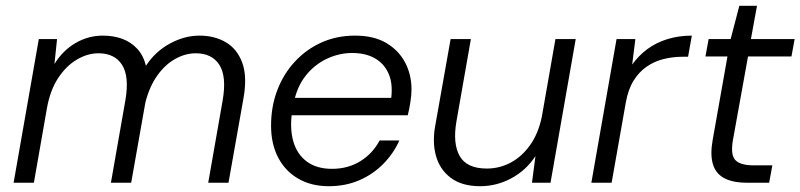

<svg xmlns="http://www.w3.org/2000/svg" viewBox="-20 -631 2764 663"><path d="M27 0 114 -496H177L168 -410Q197 -457 241 -482.5Q285 -508 335 -508Q372 -508 402 -497Q432 -486 453.5 -463Q475 -440 484 -404Q516 -453 566.5 -480.5Q617 -508 669 -508Q721 -508 760 -485Q799 -462 816.5 -414.5Q834 -367 821 -293L769 0H699L749 -285Q763 -367 737.5 -407Q712 -447 656 -447Q620 -447 585 -427.5Q550 -408 523 -370Q496 -332 482 -277L433 0H363L413 -285Q427 -367 401.5 -407Q376 -447 320 -447Q282 -447 245 -425Q208 -403 180.5 -361Q153 -319 142 -257L97 0Z M1115 12Q1055 12 1010 -14Q965 -40 940.5 -87Q916 -134 916 -197Q916 -263 937.5 -319.5Q959 -376 998.5 -418.5Q1038 -461 1090.5 -484.5Q1143 -508 1206 -508Q1271 -508 1314 -482.5Q1357 -457 1379 -415Q1401 -373 1401 -322Q1401 -303 1397 -277.5Q1393 -252 1388 -233H973L983 -293H1331Q1337 -343 1321.5 -377.5Q1306 -412 1274 -430Q1242 -448 1196 -448Q1151 -448 1108.5 -428Q1066 -408 1035.5 -369.5Q1005 -331 994 -274L989 -247Q980 -189 992.5 -144Q1005 -99 1039 -73.5Q1073 -48 1126 -48Q1182 -48 1224.5 -74.5Q1267 -101 1291 -146H1359Q1339 -101 1303.5 -65Q1268 -29 1220.5 -8.5Q1173 12 1115 12Z M1638 12Q1575 12 1536.5 -17Q1498 -46 1485 -94.5Q1472 -143 1484 -203L1536 -496H1606L1556 -211Q1543 -135 1567.5 -92Q1592 -49 1661 -49Q1705 -49 1743.5 -69.5Q1782 -90 1810.5 -130Q1839 -170 1851 -228L1898 -496H1968L1881 0H1817L1829 -92Q1797 -43 1746 -15.5Q1695 12 1638 12Z M2022 0 2109 -496H2174L2163 -408Q2185 -439 2215.5 -461.5Q2246 -484 2285 -496Q2324 -508 2369 -508L2356 -435H2337Q2303 -435 2271 -427Q2239 -419 2212.5 -400.5Q2186 -382 2167.5 -352Q2149 -322 2141 -277L2092 0Z M2561 0Q2510 0 2480.5 -16Q2451 -32 2441.5 -65Q2432 -98 2441 -148L2492 -436H2416L2427 -496H2503L2533 -611H2594L2573 -496H2724L2713 -436H2563L2511 -148Q2502 -97 2519 -78.5Q2536 -60 2583 -60H2647L2636 0Z"/></svg>

Font: DM Sans 24pt Light
Style: Italic
Weight: 300
Italic angle: -10°
Designer: Colophon Foundry, Jonny Pinhorn
Foundry: Colophon Foundry
Version: Version 4.004;gftools[0.9.30]